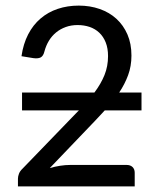

<svg xmlns="http://www.w3.org/2000/svg" viewBox="-20 -669 547 689"><path d="M318.8 -336.9Q342.3 -368.2 355 -399.7Q367.7 -431.2 367.7 -467.8Q367.7 -495.6 359.4 -516.6Q351.1 -537.6 336.4 -551.5Q321.8 -565.4 301.8 -572.3Q281.7 -579.1 258.3 -579.1Q235.4 -579.1 215.8 -572Q196.3 -564.9 181.2 -552.5Q166 -540 155.5 -522.7Q145 -505.4 139.6 -484.9Q135.7 -468.3 126.2 -463.1Q116.7 -458 99.6 -460.4L57.1 -467.3Q63.5 -511.7 81.1 -545.7Q98.6 -579.6 125.5 -602.5Q152.3 -625.5 187.3 -637.2Q222.2 -648.9 262.7 -648.9Q303.2 -648.9 337.9 -636.7Q372.6 -624.5 397.7 -601.6Q422.9 -578.6 437.3 -545.4Q451.7 -512.2 451.7 -469.7Q451.7 -431.6 439.7 -399.2Q427.7 -366.7 407.7 -336.9H487.8V-272.9H356L322.8 -237.3L158.7 -65.9Q177.2 -71.3 196 -74.2Q214.8 -77.1 231.9 -77.1H434.6Q447.8 -77.1 455.6 -69.6Q463.4 -62 463.4 -49.3V0H44.4V-27.8Q44.4 -36.1 48.1 -45.7Q51.8 -55.2 60.1 -63L258.3 -268.1Q259.3 -269 260.7 -270.3Q262.2 -271.5 263.2 -272.9H59.1V-336.9Z"/></svg>

Font: Carlito
Style: Regular
Weight: 400
Designer: Lukasz Dziedzic
Foundry: tyPoland Lukasz Dziedzic
Version: Version 1.103; Beta1; all basic design good, some composites